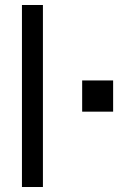

<svg xmlns="http://www.w3.org/2000/svg" viewBox="-20 -749 473 769"><path d="M67.9 0ZM433.1 -426.8V-301.8H309.1V-426.8ZM151.9 -729V0H67.9V-729Z"/></svg>

Font: SolaimanLipiNormal
Style: Normal
Weight: 400
Designer: Solaiman Karim
Version: Version 1.6.1 ; ttfautohint (v1.5.65-e2d9)